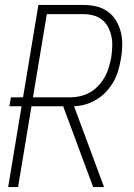

<svg xmlns="http://www.w3.org/2000/svg" viewBox="-20 -755 540 775"><path d="M13 0 67 -326H18L24 -362H73L135 -735H316Q344 -735 369.5 -729Q395 -723 415.5 -708Q436 -693 449 -671Q462 -649 468 -624Q474 -599 473.5 -571.5Q473 -544 468 -517Q464 -494 457.5 -471Q451 -448 439 -426.5Q427 -405 409.5 -386Q392 -367 371 -354Q350 -341 326.5 -334Q303 -327 279 -326L400 0H356L235 -326H107L53 0ZM113 -362H262Q282 -362 302.5 -366.5Q323 -371 342 -381.5Q361 -392 376.5 -408.5Q392 -425 402.5 -443.5Q413 -462 419 -482.5Q425 -503 429 -523Q432 -544 433 -565.5Q434 -587 430 -607Q426 -627 417 -644.5Q408 -662 393 -674.5Q378 -687 358 -692.5Q338 -698 316 -698H169Z"/></svg>

Font: Iosevka SS04 XLt Obl
Style: Regular
Weight: 200
Italic angle: -9°
Monospace: yes
Designer: Belleve Invis
Foundry: Belleve Invis
Version: Version 19.0.0; ttfautohint (v1.8.4)